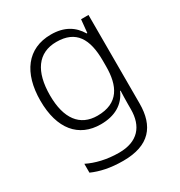

<svg xmlns="http://www.w3.org/2000/svg" viewBox="-183 -667 964 1031"><g transform="rotate(-30 299.5 -151.0)"><path d="M283 -542C137 -542 57 -434 57 -262C57 -87 139 10 276 10C362 10 424 -25 454 -94H457C456 -69 455 -39 455 -11V20C455 125 401 191 284 191C208 191 142 174 92 149V204C142 226 202 240 282 240C444 240 511 157 511 17V-532H465L457 -451H453C419 -508 366 -542 283 -542ZM289 -493C410 -493 455 -416 455 -281V-246C455 -127 415 -39 283 -39C175 -39 116 -117 116 -261C116 -408 174 -493 289 -493Z"/></g></svg>

Font: Noto Sans Kannada Light
Style: Regular
Weight: 300
Designer: Jelle Bosma - Monotype Design Team
Foundry: Monotype Imaging Inc.
Version: Version 2.005